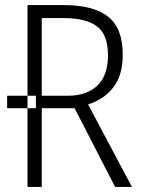

<svg xmlns="http://www.w3.org/2000/svg" viewBox="-20 -734 556 754"><path d="M121 -309H8V-358H121ZM228 -663Q319 -663 361.5 -630Q404 -597 404 -517Q404 -437 362 -397.5Q320 -358 246 -358H144V-663ZM231 -714H88V0H144V-309H273L432 0H498L326 -324Q389 -344 425.5 -391.5Q462 -439 462 -519Q462 -624 404 -669Q346 -714 231 -714Z"/></svg>

Font: Noto Sans UI SemiCondensed Light
Style: Regular
Weight: 300
Width: 4
Designer: Monotype Design Team
Foundry: Monotype Imaging Inc.
Version: Version 1.901